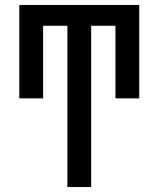

<svg xmlns="http://www.w3.org/2000/svg" viewBox="-20 -540 640 775"><path d="M252 215V-436H154V-143H58V-520H542V-143H446V-436H348V215Z"/></svg>

Font: Iosevka Custom Medium Extended
Style: Regular
Weight: 500
Width: 7
Monospace: yes
Designer: Belleve Invis
Foundry: Belleve Invis
Version: Version 11.2.4; ttfautohint (v1.8.4)